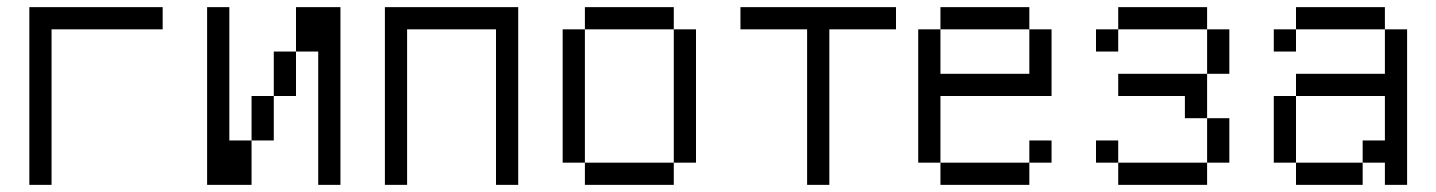

<svg xmlns="http://www.w3.org/2000/svg" viewBox="-20 -520 4040 540"><path d="M437.5 -437.5V-500H62.5Q62.5 -500 62.5 0H125V-437.5Z M562.5 -500Q562.5 -500 562.5 0H687.5Q687.5 0 687.5 -125H625Q625 -125 625 -500ZM875 -375Q875 -375 875 0H937.5Q937.5 0 937.5 -500H812.5Q812.5 -500 812.5 -375H750Q750 -375 750 -250H687.5Q687.5 -250 687.5 -125H750Q750 -125 750 -250H812.5Q812.5 -250 812.5 -375Z M1062.5 -500Q1062.5 -500 1062.5 0H1125V-437.5H1375V0H1437.5Q1437.5 0 1437.5 -500Z M1625 -62.5V0H1875V-62.5ZM1625 -62.5Q1625 -62.5 1625 -437.5H1562.5Q1562.5 -437.5 1562.5 -62.5ZM1875 -62.5H1937.5Q1937.5 -62.5 1937.5 -437.5H1875Q1875 -437.5 1875 -62.5ZM1625 -437.5H1875V-500H1625Z M2500 -437.5V-500H2062.5V-437.5H2250V0H2312.5V-437.5Z M2937.5 -62.5V-125H2875V-62.5H2625V0H2875V-62.5ZM2625 -62.5V-250H2937.5V-437.5H2875Q2875 -437.5 2875 -312.5H2625Q2625 -312.5 2625 -437.5H2562.5Q2562.5 -437.5 2562.5 -62.5ZM2625 -437.5H2875V-500H2625Z M3125 -62.5V0H3375V-62.5ZM3125 -62.5V-125H3062.5V-62.5ZM3375 -62.5H3437.5Q3437.5 -62.5 3437.5 -187.5H3375Q3375 -187.5 3375 -62.5ZM3375 -187.5Q3375 -187.5 3375 -312.5H3125V-250H3312.5V-187.5ZM3375 -312.5H3437.5Q3437.5 -312.5 3437.5 -437.5H3375Q3375 -437.5 3375 -312.5ZM3125 -437.5H3062.5V-375H3125ZM3125 -437.5H3375V-500H3125Z M3625 -62.5V0H3812.5V-62.5ZM3625 -62.5V-250H3562.5V-62.5ZM3875 -62.5V0H3937.5V-437.5H3875Q3875 -437.5 3875 -312.5H3625V-250H3875Q3875 -250 3875 -125H3812.5V-62.5ZM3625 -437.5H3562.5V-375H3625ZM3625 -437.5H3875V-500H3625Z"/></svg>

Font: Unifont
Style: Regular
Weight: 500
Version: Version 15.1.04